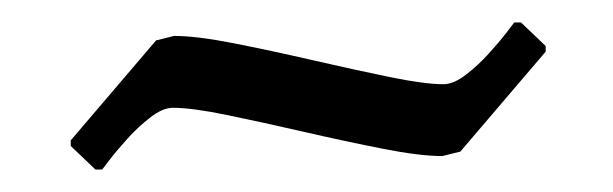

<svg xmlns="http://www.w3.org/2000/svg" viewBox="-20 -353 546 171"><path d="M65 -202 43 -223V-228L119 -317L135 -321Q155 -321 188 -314.5Q221 -308 258 -299.5Q295 -291 326.5 -284.5Q358 -278 375 -278Q384 -278 395 -286.5Q406 -295 415.5 -305.5Q425 -316 431.5 -324.5Q438 -333 438 -333H444L466 -312V-307L390 -218L374 -214Q354 -214 321 -220.5Q288 -227 251 -235.5Q214 -244 182.5 -250.5Q151 -257 134 -257Q125 -257 114 -248.5Q103 -240 93.5 -229.5Q84 -219 77.5 -210.5Q71 -202 71 -202Z"/></svg>

Font: Alegreya
Style: Regular
Weight: 400
Designer: Juan Pablo del Peral
Foundry: Huerta Tipografica
Version: Version 2.009